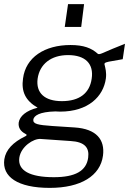

<svg xmlns="http://www.w3.org/2000/svg" viewBox="-24 -743 628 934"><path d="M385 -723H307L291 -612H371ZM218 171C370 171 464 112 477 14C487 -63 446 -116 339 -123C293 -126 256 -128 231 -130C159 -135 136 -140 138 -161C141 -180 167 -199 245 -201C252 -201 262 -200 268 -200C406 -200 479 -274 491 -361C495 -391 488 -413 486 -423C482 -435 483 -438 505 -443C527 -447 541 -449 573 -455L584 -530C546 -515 502 -497 473 -484C465 -481 456 -477 451 -482C421 -509 383 -524 319 -524C193 -524 101 -464 88 -361C79 -298 99 -254 159 -219C103 -205 72 -178 67 -147C64 -122 76 -104 101 -91C108 -88 107 -84 99 -80C39 -51 4 -14 -3 32C-15 117 62 171 218 171ZM277 -251C193 -251 150 -291 159 -360C169 -431 224 -475 307 -475C392 -475 433 -432 422 -360C412 -290 363 -251 277 -251ZM238 119C122 119 61 87 70 24C78 -30 139 -70 174 -67L319 -57C389 -53 411 -24 405 23C397 89 341 119 238 119Z"/></svg>

Font: United Sans Light
Style: Italic
Weight: 300
Italic angle: -8°
Designer: Pablo Impallari, Rodrigo Fuenzalida (Modified by Dan O. Williams)
Version: Version 1.000;PS 001.000;hotconv 1.0.88;makeotf.lib2.5.64775